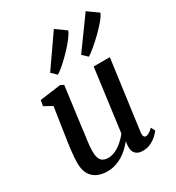

<svg xmlns="http://www.w3.org/2000/svg" viewBox="-206 -991 1027 1123"><g transform="rotate(-30 308.0 -429.0)"><path d="M187 10Q153.5 10 124.5 -2Q95.5 -14 77.2 -42Q59 -70 58.5 -119.5Q58.5 -136.5 60 -157.5Q61.5 -178.5 64.2 -201.8Q67 -225 70.2 -248.5Q73.5 -272 77 -294L105 -479.5L51 -509L57.5 -547L199.5 -566L221 -555L186 -290Q184 -268.5 181 -247.8Q178 -227 175.2 -207.5Q172.5 -188 171 -170Q169.5 -152 169.5 -136.5Q169.5 -105 177 -87.5Q184.5 -70 198.5 -63Q212.5 -56 232.5 -56Q257.5 -56 282.8 -68.5Q308 -81 330 -100.5Q352 -120 368 -141L424 -562H533L469.5 -92Q467 -73 471.8 -64.2Q476.5 -55.5 485 -55.5Q494.5 -55.5 505.8 -62Q517 -68.5 535 -84.5L548 -57.5Q543.5 -50 527.2 -33.8Q511 -17.5 485.5 -4Q460 9.5 428 9.5Q395.5 9.5 379.8 -7Q364 -23.5 364.5 -51Q364.5 -53 364.5 -57Q364.5 -61 365 -66Q365.5 -71 366.2 -76.5Q367 -82 367.5 -86.5L366 -87.5Q351.5 -69.5 333.5 -52.2Q315.5 -35 293.2 -21Q271 -7 244.5 1.5Q218 10 187 10ZM219 -625 185 -657.5 332 -868.5 401 -819Q395 -804 379.8 -782.8Q364.5 -761.5 343.2 -737.8Q322 -714 299.2 -691.8Q276.5 -669.5 255.2 -651.8Q234 -634 219 -625ZM428.5 -625.5 394.5 -657.5 545 -865.5 615.5 -815Q607.5 -795 584 -767.2Q560.5 -739.5 530.8 -710.8Q501 -682 473.2 -658.8Q445.5 -635.5 428.5 -625.5Z"/></g></svg>

Font: Merriweather 20pt Medium
Style: Italic
Weight: 500
Italic angle: -7.8°
Version: Version 2.101